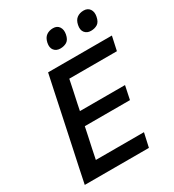

<svg xmlns="http://www.w3.org/2000/svg" viewBox="-218 -1058 1072 1182"><g transform="rotate(-30 318.0 -467.0)"><path d="M32 0Q44 -58 55.5 -112.8Q67 -167.5 81.5 -234.5L132 -472.5Q146.5 -541 158.2 -596.8Q170 -652.5 183 -713H636.5L615 -614H276.5Q269 -577 261 -539Q253 -501 243.5 -457.5L233.5 -408.5H554L534 -313H213L200.5 -253Q191 -210 183.2 -172.8Q175.5 -135.5 168 -99H510L488 0ZM540 -802Q512.5 -802 497 -821Q481.5 -840 488.5 -873.5Q495 -905.5 514.8 -919.5Q534.5 -933.5 562 -933.5Q591 -933.5 605 -912.8Q619 -892 612.5 -860.5Q606 -826.5 586.5 -814.2Q567 -802 540 -802ZM322.5 -802Q294.5 -802 279 -821Q263.5 -840 270.5 -873.5Q277.5 -905.5 297.2 -919.5Q317 -933.5 344.5 -933.5Q373.5 -933.5 387.2 -912.8Q401 -892 395 -860.5Q388.5 -826.5 369 -814.2Q349.5 -802 322.5 -802Z"/></g></svg>

Font: Commissioner Medium
Style: Italic
Weight: 500
Italic angle: -12°
Designer: Kostas Bartsokas
Foundry: Kostas Bartsokas
Version: Version 1.000; ttfautohint (v1.8.3)